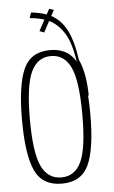

<svg xmlns="http://www.w3.org/2000/svg" viewBox="-55 -821 510 862"><g transform="rotate(-5 200.0 -389.5)"><path d="M189 4Q101 4 68 -68Q35 -140 35 -296.5Q35 -453 67.8 -525.5Q100.5 -598 188 -598Q266.5 -598 302.5 -536.5Q290 -622.5 262.2 -666Q234.5 -709.5 195 -728.5L168.5 -679L148 -687L174.5 -736.5Q159.5 -741.5 143 -744.5Q126.5 -747.5 109 -749L117.5 -773.5Q137 -771.5 154.2 -767.8Q171.5 -764 186.5 -758.5L200 -783L220.5 -776.5L206.5 -750Q248 -728.5 274 -681Q300 -633.5 313 -544Q329 -508.5 336 -465.8Q343 -423 343 -379.5L340 -380.5Q343 -342 343 -296.5Q343 -138.5 309.8 -67.2Q276.5 4 189 4ZM189 -24Q250 -24 278.5 -84.5Q307 -145 307 -296.2Q307 -447.5 278.5 -509.2Q250 -571 189 -571Q128 -571 99.2 -508.8Q70.5 -446.5 70.5 -296.5Q70.5 -146.5 99.2 -85.2Q128 -24 189 -24Z"/></g></svg>

Font: Anybody ExtraLight
Style: Regular
Weight: 200
Designer: Tyler Finck
Foundry: Etcetera Type Company
Version: Version 1.010; ttfautohint (v1.8.3) -l 8 -r 50 -G 200 -x 14 